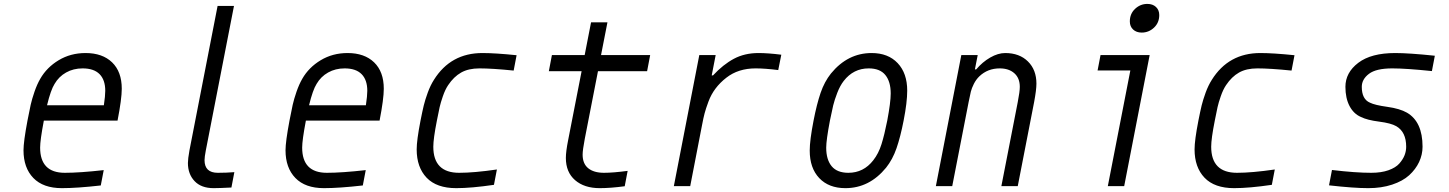

<svg xmlns="http://www.w3.org/2000/svg" viewBox="-20 -947 7373 977"><path d="M515.6 -485Q515.6 -540.4 486.7 -569.7Q457.7 -599 400.4 -599Q353.5 -599 316.4 -578.1Q279.3 -557.3 257.8 -520.2Q238.3 -489.6 219.4 -411.5H508.5Q515.6 -459 515.6 -485ZM184.2 -196Q184.2 -67.7 309.9 -67.7Q386.1 -67.7 507.8 -81.4L492.8 -3.3Q372.4 10.4 294.9 10.4Q199.9 10.4 149.7 -41.3Q99.6 -93.1 99.6 -182.3Q99.6 -225.9 119.8 -333.3Q129.6 -384.8 136.1 -413.7Q142.6 -442.7 155.6 -480.5Q168.6 -518.2 184.9 -546.2Q218.1 -604.2 278.6 -640.6Q339.2 -677.1 415.4 -677.1Q501.3 -677.1 550.5 -629.6Q599.6 -582 599.6 -495.4Q599.6 -443.4 578.1 -333.3H203.1Q184.2 -233.7 184.2 -196Z M1020.8 -132.2Q1020.8 -67.7 1088.5 -67.7Q1132.2 -67.7 1172.5 -71L1157.6 7.2Q1095.7 10.4 1067.1 10.4Q1003.9 10.4 970.1 -25.4Q936.2 -61.2 936.2 -117.8Q936.2 -138 944 -181.6L1087.2 -916.7H1170.6L1027.3 -181.6Q1020.8 -147.8 1020.8 -132.2Z M1849 -485Q1849 -540.4 1820 -569.7Q1791 -599 1733.7 -599Q1686.8 -599 1649.7 -578.1Q1612.6 -557.3 1591.1 -520.2Q1571.6 -489.6 1552.7 -411.5H1841.8Q1849 -459 1849 -485ZM1517.6 -196Q1517.6 -67.7 1643.2 -67.7Q1719.4 -67.7 1841.1 -81.4L1826.2 -3.3Q1705.7 10.4 1628.3 10.4Q1533.2 10.4 1483.1 -41.3Q1432.9 -93.1 1432.9 -182.3Q1432.9 -225.9 1453.1 -333.3Q1462.9 -384.8 1469.4 -413.7Q1475.9 -442.7 1488.9 -480.5Q1502 -518.2 1518.2 -546.2Q1551.4 -604.2 1612 -640.6Q1672.5 -677.1 1748.7 -677.1Q1834.6 -677.1 1883.8 -629.6Q1932.9 -582 1932.9 -495.4Q1932.9 -443.4 1911.5 -333.3H1536.5Q1517.6 -233.7 1517.6 -196Z M2119.8 -333.3Q2129.6 -382.8 2136.4 -410.8Q2143.2 -438.8 2156.6 -475.6Q2169.9 -512.4 2188.2 -541Q2273.4 -677.1 2434.9 -677.1Q2500.7 -677.1 2608.7 -666L2593.8 -587.9Q2484.4 -599 2419.9 -599Q2363.9 -599 2326.5 -577.8Q2289.1 -556.6 2260.4 -513.7Q2245.4 -491.5 2233.7 -457.7Q2222 -423.8 2217.1 -401.7Q2212.2 -379.6 2203.1 -333.3Q2184.9 -240.9 2184.9 -200.5Q2184.9 -67.7 2316.4 -67.7Q2391.9 -67.7 2508.5 -84.6L2493.5 -6.5Q2378.3 10.4 2301.4 10.4Q2201.8 10.4 2151 -42.6Q2100.3 -95.7 2100.3 -186.8Q2100.3 -233.1 2119.8 -333.3Z M2944.7 -160.2Q2944.7 -113.9 2973.3 -90.8Q3002 -67.7 3053.4 -67.7Q3099.6 -67.7 3173.8 -77.5L3158.9 0.7Q3086.6 10.4 3031.9 10.4Q2953.1 10.4 2906.2 -30.3Q2859.4 -71 2859.4 -143.2Q2859.4 -175.8 2871.1 -234.4L2939.5 -584.6H2772.8L2788.4 -666.7H2955.1L2987.6 -833.3H3071L3038.4 -666.7H3288.4L3272.8 -584.6H3022.8L2955.7 -240.9Q2944.7 -182.9 2944.7 -160.2Z M3824.9 -599Q3736.3 -599 3675.8 -551.4Q3643.9 -526.7 3621.1 -496.4Q3598.3 -466.1 3585 -430Q3571.6 -393.9 3565.4 -370.4Q3559.2 -347 3552.1 -309.2L3492.2 0H3408.9L3538.4 -666.7H3621.7L3601.6 -563.2H3608.1Q3659.5 -618.5 3714.2 -647.8Q3768.9 -677.1 3839.8 -677.1Q3888 -677.1 3955.7 -668.6L3940.1 -590.5Q3872.4 -599 3824.9 -599Z M4281.9 10.4Q4197.3 10.4 4148.8 -40.7Q4100.3 -91.8 4100.3 -181Q4100.3 -233.1 4119.8 -333.3Q4136.1 -417.3 4155.6 -474.3Q4175.1 -531.2 4208.3 -572.9Q4293.6 -677.1 4415.4 -677.1Q4499.3 -677.1 4547.9 -625.7Q4596.4 -574.2 4596.4 -485.7Q4596.4 -426.4 4578.1 -333.3Q4561.8 -250 4542 -192.7Q4522.1 -135.4 4488.9 -93.8Q4403.6 10.4 4281.9 10.4ZM4512.4 -471.4Q4512.4 -531.9 4485 -565.4Q4457.7 -599 4400.4 -599Q4322.9 -599 4273.4 -535.2Q4254.6 -511.1 4240.6 -474.9Q4226.6 -438.8 4219.7 -410.5Q4212.9 -382.2 4203.1 -333.3Q4184.2 -233.7 4184.2 -195.3Q4184.2 -134.8 4211.9 -101.2Q4239.6 -67.7 4296.9 -67.7Q4374.3 -67.7 4423.8 -131.5Q4450.5 -165.4 4465.5 -213.2Q4480.5 -261.1 4494.8 -333.3Q4512.4 -426.4 4512.4 -471.4Z M5169.3 -505.2Q5169.3 -549.5 5141.6 -574.2Q5113.9 -599 5067.1 -599Q5005.9 -599 4963.5 -558.6Q4946.6 -542.3 4935.5 -520.2Q4924.5 -498 4920.2 -480.8Q4916 -463.5 4908.9 -427.7L4825.5 0H4742.2L4871.7 -666.7H4955.1L4940.8 -593.8H4947.3Q4979.2 -631.5 5018.9 -654.3Q5058.6 -677.1 5095.1 -677.1Q5167.3 -677.1 5210.6 -634.4Q5253.9 -591.8 5253.9 -521.5Q5253.9 -490.2 5242.2 -427.7L5158.9 0H5075.5L5158.9 -427.7Q5169.3 -481.1 5169.3 -505.2Z M5729.2 -837.9Q5729.2 -877 5755.9 -902Q5782.6 -927.1 5818.4 -927.1Q5845.7 -927.1 5862.3 -911.5Q5878.9 -895.8 5878.9 -870.4Q5878.9 -831.4 5852.2 -806.3Q5825.5 -781.2 5789.7 -781.2Q5762.4 -781.2 5745.8 -796.9Q5729.2 -812.5 5729.2 -837.9ZM5617.2 0 5731.8 -588.5H5565.1L5580.1 -666.7H5830.1L5700.5 0Z M6078.1 -333.3Q6087.9 -382.8 6094.7 -410.8Q6101.6 -438.8 6114.9 -475.6Q6128.3 -512.4 6146.5 -541Q6231.8 -677.1 6393.2 -677.1Q6459 -677.1 6567.1 -666L6552.1 -587.9Q6442.7 -599 6378.3 -599Q6322.3 -599 6284.8 -577.8Q6247.4 -556.6 6218.8 -513.7Q6203.8 -491.5 6192.1 -457.7Q6180.3 -423.8 6175.5 -401.7Q6170.6 -379.6 6161.5 -333.3Q6143.2 -240.9 6143.2 -200.5Q6143.2 -67.7 6274.7 -67.7Q6350.3 -67.7 6466.8 -84.6L6451.8 -6.5Q6336.6 10.4 6259.8 10.4Q6160.2 10.4 6109.4 -42.6Q6058.6 -95.7 6058.6 -186.8Q6058.6 -233.1 6078.1 -333.3Z M6942.7 10.4Q6869.1 10.4 6742.8 -3.9L6757.8 -82Q6878.3 -67.7 6957.7 -67.7Q7008.5 -67.7 7045.2 -80.7Q7082 -93.8 7100.6 -114.9Q7119.1 -136.1 7127.3 -157.2Q7135.4 -178.4 7135.4 -200.5Q7135.4 -275.4 7085.3 -304.7Q7058.6 -320.3 6997.7 -328.1Q6936.8 -335.9 6905.6 -351.6Q6868.5 -367.2 6847.3 -407.2Q6826.2 -447.3 6826.2 -505.2Q6826.2 -577.5 6891.6 -627.3Q6957 -677.1 7079.4 -677.1Q7150.4 -677.1 7281.2 -663.4L7266.3 -585.3Q7134.1 -599 7064.5 -599Q6982.4 -599 6946 -571.3Q6909.5 -543.6 6909.5 -505.2Q6909.5 -442.1 6951.2 -424.5Q6975.9 -412.1 7039.4 -403.3Q7102.9 -394.5 7139.3 -373.7Q7218.7 -327.5 7218.7 -200.5Q7218.7 -160.2 7201.2 -122.7Q7183.6 -85.3 7150.7 -55.3Q7117.8 -25.4 7063.8 -7.5Q7009.8 10.4 6942.7 10.4Z"/></svg>

Font: TypoPRO Monoid
Style: Italic
Weight: 400
Width: 4
Italic angle: -11°
Monospace: yes
Version: Version 0.61